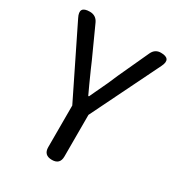

<svg xmlns="http://www.w3.org/2000/svg" viewBox="-175 -844 881 955"><g transform="rotate(30 265.5 -366.5)"><path d="M266 0Q219 0 219 -46V-285L27 -676Q-2 -733 62 -733Q98 -733 113 -700L192 -526Q198 -513 208 -489Q244 -408 264 -366H268Q272 -375 281 -394Q323 -481 341 -526L422 -702Q437 -733 470 -733Q532 -733 505 -678L422 -509L312 -285V-46Q312 0 266 0Z"/></g></svg>

Font: GenSenRounded TW R
Style: Regular
Weight: 400
Version: Version 1.501;PS 1;hotconv 16.6.51;makeotf.lib2.5.65220